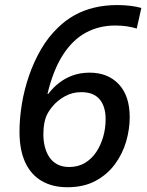

<svg xmlns="http://www.w3.org/2000/svg" viewBox="-20 -745 591 774"><path d="M251.5 9.8Q191.4 9.8 147.9 -15.6Q104.5 -41 81.5 -90.8Q58.6 -140.6 58.6 -213.9Q58.6 -267.6 68.1 -325.7Q77.6 -383.8 97.2 -440.4Q116.7 -497.1 145.8 -546.9Q174.8 -596.7 213.9 -633.8Q243.7 -663.1 279.8 -683.3Q315.9 -703.6 359.4 -714.1Q402.8 -724.6 453.6 -724.6Q481 -724.6 506.3 -721.4Q531.7 -718.3 549.8 -712.9L531.2 -629.9Q514.2 -635.3 492.7 -638.7Q471.2 -642.1 444.3 -642.1Q379.4 -642.1 326.4 -613.5Q273.4 -585 234.1 -524.4Q194.8 -463.9 171.4 -366.7H174.8Q193.4 -391.6 218.3 -410.9Q243.2 -430.2 273.9 -441.2Q304.7 -452.1 341.3 -452.1Q415 -452.1 459 -405.3Q502.9 -358.4 502.9 -272.5Q502.9 -223.6 488.3 -173.8Q473.6 -124 442.9 -82.5Q412.1 -41 364.7 -15.6Q317.4 9.8 251.5 9.8ZM258.8 -71.8Q294.4 -71.8 321.8 -87.9Q349.1 -104 367.7 -131.6Q386.2 -159.2 396 -193.6Q405.8 -228 405.8 -264.2Q405.8 -316.4 381.3 -345Q356.9 -373.5 307.6 -373.5Q271.5 -373.5 241.7 -356.9Q211.9 -340.3 191.9 -316.4Q171.9 -292.5 164.1 -270Q161.1 -260.7 158.9 -249.5Q156.7 -238.3 155.8 -226.8Q154.8 -215.3 154.8 -203.6Q154.8 -177.7 160.6 -154.1Q166.5 -130.4 178.7 -111.8Q190.9 -93.3 210.9 -82.5Q231 -71.8 258.8 -71.8Z"/></svg>

Font: Open Sans Medium
Style: Italic
Weight: 500
Italic angle: -12°
Designer: Monotype Design Team
Foundry: Monotype Imaging Inc.
Version: Version 3.000